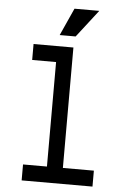

<svg xmlns="http://www.w3.org/2000/svg" viewBox="-64 -1034 727 1080"><g transform="rotate(5 300.0 -494.0)"><path d="M100 -680V-770H325V-90H500V0H100V-90H235V-680ZM452 -988 332 -833H242L312 -988Z"/></g></svg>

Font: Fliege Mono Thin
Style: Regular
Weight: 100
Version: Version 0.020;Glyphs 3.3 (3306)